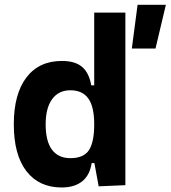

<svg xmlns="http://www.w3.org/2000/svg" viewBox="-20 -786 724 815"><path d="M539.6 -580.1 564 -765.6H684.1L640.1 -580.1ZM241.7 9.8Q145.5 9.8 92 -59.6Q38.6 -128.9 38.6 -258.3Q38.6 -386.7 92 -457Q145.5 -527.3 242.7 -527.3Q299.3 -527.3 328.9 -501.7Q358.4 -476.1 367.2 -423.8H410.2L379.9 -258.3Q379.9 -333.5 354.7 -368.2Q329.6 -402.8 278.8 -402.8Q228.5 -402.8 201.2 -365Q173.8 -327.1 173.8 -258.3Q173.8 -187 200.4 -150.9Q227.1 -114.7 278.8 -114.7Q335.4 -114.7 357.7 -148.9Q379.9 -183.1 379.9 -258.3L415 -93.8H369.1Q361.3 -42 328.6 -16.1Q295.9 9.8 241.7 9.8ZM398.9 4.9 379.9 -97.7V-732.4H512.2V0Z"/></svg>

Font: Cascadia Code
Style: Regular
Weight: 400
Monospace: yes
Designer: Aaron Bell
Foundry: Saja Typeworks
Version: Version 2106.017